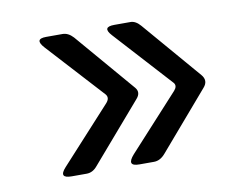

<svg xmlns="http://www.w3.org/2000/svg" viewBox="-52 -512 646 516"><g transform="rotate(-10 271.0 -254.5)"><path d="M176.2 -430.3 314.7 -268.5Q326.7 -254 312.2 -238L175.2 -79.2Q162.7 -64 146 -64H105.2Q68.5 -64 93.3 -91.2L230 -240.8Q242.2 -254 233.3 -264.8L93.5 -417.7Q68.5 -445 102.7 -445H147.2Q162.7 -445 176.2 -430.3ZM359.8 -429.8 495.5 -271.7Q510.8 -254 495 -236.5L360.7 -80.3Q346.8 -64 329.7 -64H290Q253.5 -64 280 -93.7L416 -242.5Q426.2 -254 419.2 -263.2L277.5 -418.8Q253.5 -445 288.7 -445H332.7Q346.8 -445 359.8 -429.8Z"/></g></svg>

Font: Vivano Light
Style: Regular
Weight: 300
Designer: Joe Prince, Josias Burgherr
Version: Version 2.064;September 19, 2022;FontCreator 14.0.0.2877 64-